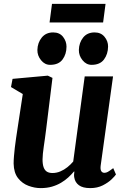

<svg xmlns="http://www.w3.org/2000/svg" viewBox="-20 -956 648 986"><path d="M188.5 10Q158 10 126.2 -1.8Q94.5 -13.5 72.8 -41Q51 -68.5 50 -116Q50 -133.5 51.8 -154.5Q53.5 -175.5 56.2 -198.8Q59 -222 62.5 -246Q66 -270 69.5 -292.5L97 -473L36.5 -509L44.5 -551L225.5 -567.5L249.5 -556L216.5 -288.5Q214 -267 210.8 -245.2Q207.5 -223.5 204.8 -203.5Q202 -183.5 200.2 -166.8Q198.5 -150 198.5 -137.5Q198.5 -112 204.2 -96.5Q210 -81 221.2 -74.2Q232.5 -67.5 249.5 -67.5Q270.5 -67.5 290 -75.8Q309.5 -84 326.2 -97.5Q343 -111 356 -126.5L415 -563.5H560.5L497 -105.5Q494.5 -86 500 -77.2Q505.5 -68.5 516 -68.5Q525 -68.5 534 -73.5Q543 -78.5 561.5 -92.5L575.5 -60Q570.5 -52 553.2 -35.2Q536 -18.5 508 -4.2Q480 10 443.5 10Q405 10 385.2 -4.8Q365.5 -19.5 361.5 -44Q361 -47 360.5 -50.5Q360 -54 360.2 -58Q360.5 -62 361 -66.2Q361.5 -70.5 362 -74.5L360 -75.5Q347 -60 330.8 -45Q314.5 -30 293.5 -17.5Q272.5 -5 246.8 2.5Q221 10 188.5 10ZM237.5 -623Q210 -623 190.8 -646.8Q171.5 -670.5 172 -699.5Q173 -737 194.5 -763.2Q216 -789.5 253 -789.5Q286 -789.5 303.8 -766.8Q321.5 -744 321.5 -716.5Q321.5 -678 301.2 -650.5Q281 -623 237.5 -623ZM450.5 -623Q423 -623 403.8 -646.8Q384.5 -670.5 385 -699.5Q386 -737 407 -763.2Q428 -789.5 466 -789.5Q498.5 -789.5 517 -766.8Q535.5 -744 535 -716.5Q534.5 -678 514 -650.5Q493.5 -623 450.5 -623ZM247 -936H522L509.5 -840.5H234.5Z"/></svg>

Font: Merriweather ExtraBold
Style: Italic
Weight: 800
Italic angle: -7.8°
Version: Version 2.101